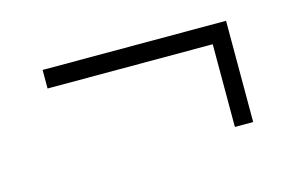

<svg xmlns="http://www.w3.org/2000/svg" viewBox="-42 -489 571 370"><g transform="rotate(-15 243.0 -304.0)"><path d="M389.5 -368H60V-405H426V-203H389.5Z"/></g></svg>

Font: Bodoni* 06pt Fatface
Style: Italic
Weight: 900
Italic angle: -13°
Version: Version 2.3